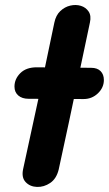

<svg xmlns="http://www.w3.org/2000/svg" viewBox="-20 -735 429 756"><path d="M309 -345Q342 -345 365.5 -367.5Q389 -390 389 -420Q389 -442 376 -455Q363 -468 339 -468L125 -470Q83 -470 60 -447Q37 -424 37 -394Q37 -372 52 -359Q67 -346 93 -346L309 -345ZM211 -67Q218 -100 228.5 -148Q239 -196 250.5 -250Q262 -304 273 -356.5Q284 -409 293 -452Q317 -566 334 -646Q340 -673 329 -689.5Q318 -706 298.5 -712Q279 -718 257 -713Q235 -708 217.5 -691.5Q200 -675 194 -646L132 -350Q113 -260 71 -69Q64 -36 81 -18Q98 0 125.5 1Q153 2 177.5 -14.5Q202 -31 211 -67Z"/></svg>

Font: Balsamiq Sans
Style: Bold Italic
Weight: 700
Italic angle: -12°
Designer: Michael Angeles
Foundry: Balsamiq SRL
Version: Version 1.020; ttfautohint (v1.8.4.7-5d5b);gftools[0.9.26]